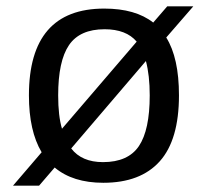

<svg xmlns="http://www.w3.org/2000/svg" viewBox="-20 -565 651 604"><path d="M543 -265Q543 -125 482.5 -57.5Q422 10 305 10Q209 10 152 -38L103 19H21L111 -86Q71 -153 71 -265Q71 -538 308 -538Q406 -538 462 -494L506 -545H588L503 -447Q543 -383 543 -265ZM451 -265Q451 -328 439 -373L204 -98Q237 -55 304 -55Q383 -55 417 -105.5Q451 -156 451 -265ZM163 -265Q163 -200 175 -160L410 -434Q377 -473 309 -473Q231 -473 197 -423Q163 -373 163 -265Z"/></svg>

Font: Libra Sans
Style: Regular
Weight: 400
Foundry: Context Ltd
Version: Version 1.000; ttfautohint (v1.3)